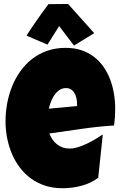

<svg xmlns="http://www.w3.org/2000/svg" viewBox="-20 -952 617 983"><path d="M569.8 -394.5Q569.8 -352.1 564 -309.6Q480.5 -304.2 397.9 -292.2Q315.4 -280.3 232.9 -268.6Q245.6 -233.4 272.7 -212.4Q299.8 -191.4 337.4 -191.4Q356.9 -191.4 380.1 -198.7Q403.3 -206.1 426.3 -217Q449.2 -228 470.2 -240.7Q491.2 -253.4 506.3 -263.7L482.9 -42Q463.9 -27.3 441.7 -17.1Q419.4 -6.8 395.5 -0.5Q371.6 5.9 347.2 8.8Q322.8 11.7 299.3 11.7Q251 11.7 210.9 -1.5Q170.9 -14.6 138.4 -38.3Q106 -62 81.5 -94.2Q57.1 -126.5 41 -164.6Q24.9 -202.6 16.6 -245.1Q8.3 -287.6 8.3 -331.1Q8.3 -376.5 16.6 -421.9Q24.9 -467.3 41.7 -509.3Q58.6 -551.3 84.2 -587.2Q109.9 -623 144 -649.9Q178.2 -676.8 221.4 -691.9Q264.6 -707 316.9 -707Q360.4 -707 396.2 -695.1Q432.1 -683.1 460.2 -661.9Q488.3 -640.6 509 -611.3Q529.8 -582 543.2 -547.1Q556.6 -512.2 563.2 -473.4Q569.8 -434.6 569.8 -394.5ZM374.5 -419.9Q374.5 -433.6 371.6 -448Q368.7 -462.4 362.1 -474.1Q355.5 -485.8 344.7 -493.4Q334 -501 317.9 -501Q298.3 -501 283.4 -490.5Q268.6 -480 257.8 -464.1Q247.1 -448.2 240.2 -429.7Q233.4 -411.1 230 -395.5L374.5 -409.2ZM358.9 -718.8 282.7 -818.4 223.1 -723.6 115.7 -769.5Q125 -784.7 138.7 -804.9Q152.3 -825.2 167.5 -846.9Q182.6 -868.7 198.2 -890.4Q213.9 -912.1 228 -930.7L328.6 -931.6L462.4 -782.2Z"/></svg>

Font: Luckiest Guy RUS-BEL-UKR
Style: Regular
Weight: 400
Designer: Astigmatic (AOETI)
Foundry: Astigmatic (AOETI)
Version: Version 1.00 March 11, 2019, initial release